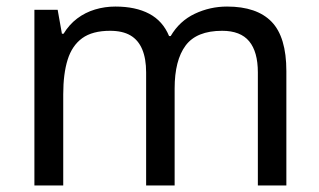

<svg xmlns="http://www.w3.org/2000/svg" viewBox="-20 -566 975 586"><path d="M673 -546Q764 -546 809 -499.5Q854 -453 854 -349V0H767V-345Q767 -408 740.5 -440Q714 -472 658 -472Q580 -472 546.5 -427Q513 -382 513 -296V0H426V-345Q426 -387 414 -415.5Q402 -444 378 -458Q354 -472 316 -472Q262 -472 231 -449.5Q200 -427 186.5 -384Q173 -341 173 -278V0H85V-536H156L169 -463H174Q191 -491 215.5 -509.5Q240 -528 270 -537Q300 -546 332 -546Q394 -546 435.5 -524Q477 -502 496 -456H501Q528 -502 574.5 -524Q621 -546 673 -546Z"/></svg>

Font: ltelugu25
Style: Book
Weight: 400
Designer: Jelle Bosma - Monotype Design Team
Foundry: Monotype Imaging Inc.
Version: Version 2.003